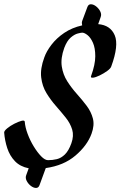

<svg xmlns="http://www.w3.org/2000/svg" viewBox="-25 -772 579 923"><path d="M101 70 113 37Q72 29 47 3Q22 -23 10 -59.5Q-2 -96 -5 -135Q-5 -143 9.5 -155Q24 -167 43.5 -177Q63 -187 78 -191Q93 -195 94 -187Q96 -160 108 -128Q120 -96 137.5 -67.5Q155 -39 173 -20.5Q191 -2 206 -2Q228 -2 248.5 -7Q269 -12 287 -29.5Q305 -47 318 -83Q331 -119 322 -149Q313 -179 291 -206.5Q269 -234 243.5 -263Q218 -292 198 -325Q178 -358 173 -400Q168 -442 188 -496Q198 -525 222.5 -557Q247 -589 284 -614Q321 -639 370 -650Q367 -662 370 -671L395 -738Q400 -752 412.5 -751.5Q425 -751 437.5 -741Q450 -731 457 -717Q464 -703 459 -690L447 -656Q506 -651 526.5 -602.5Q547 -554 510 -453Q507 -443 490.5 -431Q474 -419 454.5 -409.5Q435 -400 422 -398.5Q409 -397 413 -407Q433 -462 433 -501.5Q433 -541 422 -566Q411 -591 396 -603Q381 -615 370 -615Q365 -615 349 -611Q333 -607 315 -591.5Q297 -576 284 -542Q266 -492 272 -452.5Q278 -413 298.5 -381Q319 -349 344.5 -320.5Q370 -292 391.5 -263.5Q413 -235 421.5 -202.5Q430 -170 415 -129Q394 -72 337.5 -24Q281 24 195 36L165 118Q160 132 147.5 131.5Q135 131 122.5 121Q110 111 103 97Q96 83 101 70Z"/></svg>

Font: Story Script
Style: Regular
Weight: 400
Designer: Lana Roulhac, Ben Buysse
Version: Version 1.000; ttfautohint (v1.8.4.7-5d5b)